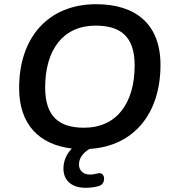

<svg xmlns="http://www.w3.org/2000/svg" viewBox="-20 -700 821 914"><path d="M380 -92C265 -92 195 -142 195 -283C195 -464 281 -578 435 -578C551 -578 621 -529 621 -389C621 -208 535 -92 380 -92ZM387 194C410 194 436 191 455 184C486 172 482 114 443 126C428 130 418 131 408 131C376 131 356 112 356 83C356 53 375 27 406 9C618 -4 744 -160 744 -391C744 -587 624 -680 438 -680C209 -680 71 -521 71 -281C71 -105 169 -11 322 7C296 34 282 66 282 103C282 155 317 194 387 194Z"/></svg>

Font: SN Pro Semibold
Style: Italic
Weight: 600
Italic angle: -9°
Designer: Tobias Whetton
Foundry: Supernotes
Version: Version 1.001;Glyphs 3.2 (3249)